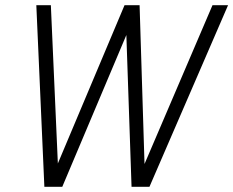

<svg xmlns="http://www.w3.org/2000/svg" viewBox="-20 -720 899 740"><path d="M151 0H220L467 -585L487 0H556L859 -700H799L537 -88L518 -700H460L203 -90L176 -700H120Z"/></svg>

Font: Uncut Sans Light Italic
Style: Regular
Weight: 300
Italic angle: -11°
Designer: Kasper Nordkvist
Foundry: UNCUT.wtf
Version: Version 1.304;Glyphs 3.2 (3246)